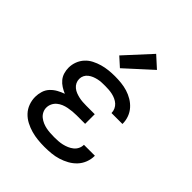

<svg xmlns="http://www.w3.org/2000/svg" viewBox="-215 -896 1030 1030"><g transform="rotate(45 300.0 -380.5)"><path d="M297 8Q272 8 246.5 5.5Q221 3 196 -4Q171 -11 148 -23Q125 -35 107.5 -53.5Q90 -72 81 -96.5Q72 -121 72 -147Q72 -168 78.5 -189.5Q85 -211 100 -227Q115 -243 134 -253.5Q153 -264 173 -271Q156 -278 139.5 -288.5Q123 -299 111 -313.5Q99 -328 93.5 -346.5Q88 -365 88 -384Q88 -408 96.5 -430.5Q105 -453 121 -470.5Q137 -488 158.5 -499Q180 -510 203 -516.5Q226 -523 249.5 -525.5Q273 -528 297 -528Q321 -528 345 -525.5Q369 -523 392 -516Q415 -509 436 -496.5Q457 -484 473 -466Q489 -448 497.5 -425Q506 -402 506 -378Q506 -377 506 -376.5Q506 -376 506 -375H423Q423 -375 423 -375.5Q423 -376 423 -376Q423 -390 417 -403Q411 -416 401 -425Q391 -434 378 -440Q365 -446 351.5 -449Q338 -452 324.5 -453Q311 -454 297 -454Q284 -454 270.5 -453.5Q257 -453 243.5 -450Q230 -447 217.5 -442Q205 -437 194 -428.5Q183 -420 177 -408Q171 -396 171 -382Q171 -368 177 -355.5Q183 -343 194 -334Q205 -325 218 -320Q231 -315 244.5 -312Q258 -309 272 -308Q286 -307 300 -307H364V-234H300Q284 -234 268.5 -232.5Q253 -231 237.5 -228Q222 -225 207.5 -219Q193 -213 181 -203Q169 -193 162 -178.5Q155 -164 155 -148Q155 -148 155 -148Q155 -148 155 -148Q155 -133 162 -119Q169 -105 181 -95.5Q193 -86 207 -80Q221 -74 236 -71Q251 -68 266.5 -67Q282 -66 297 -66Q313 -66 328 -67Q343 -68 358 -71.5Q373 -75 387 -81Q401 -87 413 -96.5Q425 -106 432 -120Q439 -134 439 -150Q439 -150 439 -150Q439 -150 439 -150H522Q522 -149 522 -149Q522 -149 522 -148Q522 -123 512.5 -98.5Q503 -74 485.5 -55.5Q468 -37 445.5 -24.5Q423 -12 398.5 -4.5Q374 3 348.5 5.5Q323 8 297 8ZM285 -577 234 -623 368 -769 432 -711Z"/></g></svg>

Font: Iosevka Meiseki Sans
Style: Regular
Weight: 400
Monospace: yes
Designer: Belleve Invis
Foundry: Belleve Invis
Version: Version 11.2.6; ttfautohint (v1.8.4)